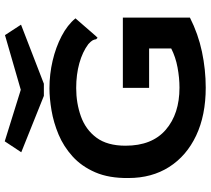

<svg xmlns="http://www.w3.org/2000/svg" viewBox="-58 -798 867 790"><g transform="rotate(-90 375.0 -402.5)"><path d="M410 11Q296 11 212.5 -28.5Q129 -68 83.5 -139.5Q38 -211 38 -307Q37 -387 61.5 -443.5Q86 -500 127 -537Q168 -574 217 -594.5Q266 -615 316 -623.5Q366 -632 407 -632Q465 -632 520.5 -619Q576 -606 622 -582Q668 -558 695 -525L622 -441L615 -434L609 -440Q608 -448 604.5 -454.5Q601 -461 589 -472Q557 -496 510.5 -509Q464 -522 408 -522Q346 -522 291.5 -502.5Q237 -483 204 -438.5Q171 -394 171 -319Q171 -210 236.5 -153.5Q302 -97 410 -97Q450 -97 493 -105Q536 -113 571 -131V-222H409V-330H698V-54Q631 -20 557.5 -4.5Q484 11 410 11ZM626 -815 669 -749 426 -655H376L144 -748L189 -816L401 -750Z"/></g></svg>

Font: Inconsolata ExtraExpanded ExtraBold
Style: Regular
Weight: 800
Width: 8
Monospace: yes
Designer: Raph Levien, Cyreal, Brenton Simpson
Foundry: Raph Levien, Cyreal, Google
Version: Version 3.001; ttfautohint (v1.8.2.53-6de2)